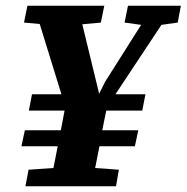

<svg xmlns="http://www.w3.org/2000/svg" viewBox="-20 -652 653 672"><path d="M69 0 80 -58 167 -64 182 -140H55L67 -196H193L206 -265H81L92 -322H195L119 -568L64 -573L76 -632H345L333 -573L268 -567L327 -324L348 -366L474 -565L416 -573L428 -632H613L602 -573L545 -565L384 -322H489L478 -265H352Q348 -246 344.5 -229Q341 -212 338 -196H464L452 -140H328Q324 -120 320.5 -101.5Q317 -83 313 -64L396 -58L386 0Z"/></svg>

Font: Source Serif 4 SmText
Style: Bold Italic
Weight: 700
Italic angle: -12°
Designer: Frank Grießhammer
Foundry: Adobe
Version: Version 4.005;hotconv 1.1.0;makeotfexe 2.6.0